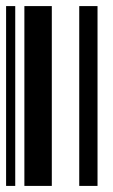

<svg xmlns="http://www.w3.org/2000/svg" viewBox="-20 -610 370 630"><path d="M0 0V-590H30V0ZM60 0V-590H150V0ZM240 0V-590H300V0Z"/></svg>

Font: Libre Barcode 128
Style: Regular
Weight: 400
Version: Version 1.005; ttfautohint (v1.8.3)